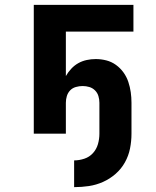

<svg xmlns="http://www.w3.org/2000/svg" viewBox="-20 -550 640 790"><path d="M285 220V110Q306 110 327 103Q348 96 362.5 80Q377 64 383 43Q389 22 389 0V-127Q389 -141 385 -154.5Q381 -168 371 -178Q361 -188 347.5 -192Q334 -196 320 -196Q306 -196 292 -192Q278 -188 268.5 -178Q259 -168 255 -154.5Q251 -141 251 -127V0H119V-530H529V-420H251V-237Q260 -253 273 -267Q286 -281 302 -290Q318 -299 336.5 -303Q355 -307 374 -307Q396 -307 417.5 -301.5Q439 -296 457 -283Q475 -270 488 -252Q501 -234 508 -213Q515 -192 518 -170.5Q521 -149 521 -127V0Q521 31 515 61Q509 91 494 118Q479 145 455.5 165.5Q432 186 404 198.5Q376 211 346 215.5Q316 220 285 220Z"/></svg>

Font: Iosevka Curly XBdEx
Style: Regular
Weight: 800
Width: 7
Monospace: yes
Designer: Belleve Invis
Foundry: Belleve Invis
Version: Version 11.1.0; ttfautohint (v1.8.3)